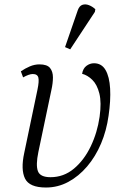

<svg xmlns="http://www.w3.org/2000/svg" viewBox="-20 -826 552 856"><path d="M185 10Q111 10 91.5 -30Q72 -70 88 -144L147 -426Q155 -464 151 -480Q147 -496 126 -496Q110 -496 83 -481L73 -508Q92 -521 113 -530Q134 -539 156 -539Q190 -539 203 -523Q216 -507 216 -481Q216 -455 209 -424L151 -148Q139 -90 149 -63Q159 -36 205 -36Q264 -36 309.5 -74Q355 -112 384.5 -173.5Q414 -235 424 -305Q433 -369 423 -409Q413 -449 391.5 -470Q370 -491 346 -497Q350 -521 365.5 -532.5Q381 -544 399 -544Q433 -544 450.5 -514Q468 -484 471 -431Q474 -378 464 -310Q455 -244 430.5 -186Q406 -128 368.5 -84Q331 -40 284.5 -15Q238 10 185 10ZM293 -606 270 -616 327 -781Q334 -800 347.5 -804.5Q361 -809 376.5 -803Q392 -797 405 -785L403 -773Z"/></svg>

Font: Noto Serif SemiCondensed Light
Style: Italic
Weight: 300
Width: 4
Italic angle: -12°
Designer: Monotype Design Team
Foundry: Monotype Imaging Inc.
Version: Version 2.013; ttfautohint (v1.8.4.7-5d5b)